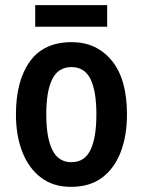

<svg xmlns="http://www.w3.org/2000/svg" viewBox="-20 -717 556 747"><path d="M474 -272Q474 -190 450 -126.5Q426 -63 378 -26.5Q330 10 256 10Q187 10 139.5 -26Q92 -62 67 -125.5Q42 -189 42 -272Q42 -402 96 -477.5Q150 -553 259 -553Q356 -553 415 -481Q474 -409 474 -272ZM160 -272Q160 -182 183.5 -134Q207 -86 258 -86Q309 -86 332 -133.5Q355 -181 355 -272Q355 -363 332 -409.5Q309 -456 258 -456Q207 -456 183.5 -409.5Q160 -363 160 -272ZM397 -697V-613H117V-697Z"/></svg>

Font: Noto Sans Georgian Condensed SemiBold
Style: Regular
Weight: 600
Width: 3
Designer: Monotype Design Team, Akaki Razmadze
Foundry: Google LLC
Version: Version 2.005; ttfautohint (v1.8.4.7-5d5b)